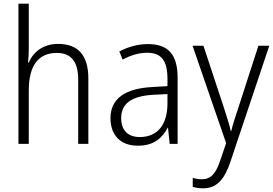

<svg xmlns="http://www.w3.org/2000/svg" viewBox="-20 -780 1482 1041"><path d="M136 -517V-760H80V0H136V-289C136 -426 189 -493 288 -493C363 -493 404 -449 404 -348V0H459V-354C459 -482 402 -542 295 -542C214 -542 160 -498 136 -441H132C135 -466 136 -489 136 -517Z M782 -541C726 -541 672 -525 627 -501L645 -457C690 -481 734 -494 778 -494C852 -494 888 -455 888 -352V-313L804 -308C658 -300 579 -245 579 -139C579 -49 632 10 727 10C814 10 858 -30 889 -87H891L900 0H943V-358C943 -485 892 -541 782 -541ZM810 -266 888 -270V-217C887 -105 835 -37 738 -37C675 -37 637 -72 637 -139C637 -219 693 -259 810 -266Z M1024 -532 1206 -4 1174 90C1150 163 1122 192 1074 192C1056 192 1040 189 1025 184V233C1042 238 1059 241 1081 241C1155 241 1197 193 1229 98L1440 -532H1381L1272 -195C1256 -147 1242 -104 1234 -70H1231C1224 -103 1212 -140 1194 -196L1083 -532Z"/></svg>

Font: Noto Sans SemiCondensed Light
Style: Regular
Weight: 300
Width: 4
Designer: Monotype Design Team
Foundry: Monotype Imaging Inc.
Version: Version 2.013